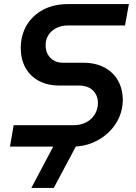

<svg xmlns="http://www.w3.org/2000/svg" viewBox="-20 -720 669 943"><path d="M29 0 47 -105H338Q378 -105 405 -120Q432 -135 446.5 -160Q461 -185 461 -215Q461 -239 450 -258.5Q439 -278 418 -289Q397 -300 366 -300H271Q213 -300 170.5 -323Q128 -346 105 -387.5Q82 -429 82 -484Q82 -546 110.5 -595Q139 -644 191.5 -672Q244 -700 316 -700H613L594 -595H315Q280 -595 255 -581.5Q230 -568 217 -546.5Q204 -525 204 -498Q204 -472 215 -452.5Q226 -433 245 -422.5Q264 -412 288 -412H388Q448 -412 492 -389Q536 -366 559.5 -324.5Q583 -283 583 -228Q583 -184 565 -143Q547 -102 513.5 -70Q480 -38 435 -19Q390 0 336 0ZM134 203 253 -22H364L244 203Z"/></svg>

Font: MuseoModerno Thin Medium
Style: Italic
Weight: 500
Italic angle: -9°
Version: Version 1.003